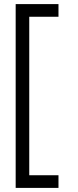

<svg xmlns="http://www.w3.org/2000/svg" viewBox="-20 -708 379 936"><path d="M56.4 208V-688H265.1V-626.3H122.6V146.3H265.1V208Z"/></svg>

Font: League Spartan Extralight
Style: Regular
Weight: 200
Foundry: The League of Moveable Type
Version: Version 2.300; ttfautohint (v1.8.3)